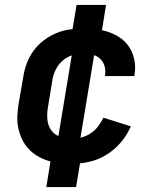

<svg xmlns="http://www.w3.org/2000/svg" viewBox="-20 -653 640 775"><path d="M269 8Q244 8 220 5.5Q196 3 173 -4.5Q150 -12 130 -24Q110 -36 94.5 -53Q79 -70 69 -91Q59 -112 54 -135.5Q49 -159 50 -183.5Q51 -208 55 -233L74 -343Q78 -370 88 -397Q98 -424 115 -447.5Q132 -471 156 -489.5Q180 -508 206.5 -519Q233 -530 261 -534Q289 -538 316 -538Q344 -538 371.5 -534.5Q399 -531 424.5 -521.5Q450 -512 471 -496Q492 -480 505 -457.5Q518 -435 523 -407.5Q528 -380 523 -353Q523 -351 522.5 -349.5Q522 -348 522 -346H403Q403 -347 403.5 -347.5Q404 -348 404 -349Q407 -368 402 -386Q397 -404 384 -416Q371 -428 353 -432.5Q335 -437 316 -437Q294 -437 271.5 -430Q249 -423 231.5 -407Q214 -391 204 -370Q194 -349 191 -327L173 -217Q169 -193 171.5 -169Q174 -145 187 -127Q200 -109 222.5 -101Q245 -93 269 -93Q289 -93 308.5 -98Q328 -103 345.5 -114.5Q363 -126 376 -143Q389 -160 397 -178L508 -143Q493 -108 468 -78.5Q443 -49 410 -28.5Q377 -8 341 0Q305 8 269 8ZM167 102 193 -59 208 -57 278 -480H323L265 -488L289 -633H408L382 -471L367 -473L297 -50H252L311 -42L287 102Z"/></svg>

Font: Iosevka Curly Extended
Style: Bold Italic
Weight: 700
Width: 7
Italic angle: -9°
Monospace: yes
Designer: Belleve Invis
Foundry: Belleve Invis
Version: Version 11.1.0; ttfautohint (v1.8.3)